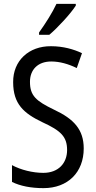

<svg xmlns="http://www.w3.org/2000/svg" viewBox="-20 -963 494 993"><path d="M372 -934V-943H272C251 -898 217 -844 182 -795V-783H235C278 -819 347 -894 372 -934ZM413 -195C413 -293 362 -348 259 -396C166 -441 135 -468 135 -540C135 -602 175 -645 245 -645C289 -645 334 -632 377 -611L404 -688C362 -708 307 -724 244 -724C129 -725 47 -649 48 -538C48 -425 103 -377 199 -331C295 -287 327 -256 327 -187C327 -120 283 -69 204 -69C150 -69 88 -84 42 -109V-22C85 -1 140 10 205 10C331 10 413 -72 413 -195Z"/></svg>

Font: Noto Sans Malayalam Condensed
Style: Regular
Weight: 400
Width: 3
Designer: Jelle Bosma - Monotype Design Team
Foundry: Monotype Imaging Inc.
Version: Version 2.104